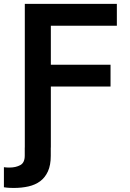

<svg xmlns="http://www.w3.org/2000/svg" viewBox="-39 -747 659 972"><path d="M-19.2 201V99.4Q-12.8 100.5 -4.8 100.9Q3.2 101.2 9.9 101.2Q40.8 101.2 63.9 88.8Q86.3 76.7 86.3 40.8V0H86.6V-727.3H552.6V-616.8H218.4V-419.4H520.6V-308.9H218.4V0H218V41.9Q218 88.8 203.8 120.2Q189.6 151.6 164.6 170.3Q139.6 188.9 105.3 196.7Q71 204.5 30.9 204.5Q22.7 204.5 9.8 204Q-3.2 203.5 -19.2 201Z"/></svg>

Font: Inter P Semi Bold
Style: Regular
Weight: 600
Designer: Rasmus Andersson
Foundry: rsms
Version: Version 3.018;git-588b23468